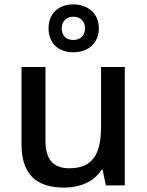

<svg xmlns="http://www.w3.org/2000/svg" viewBox="-20 -844 671 874"><path d="M314 -606C380 -606 430 -646 430 -716C430 -783 379 -824 314 -824C247 -824 201 -783 201 -715C201 -646 247 -606 314 -606ZM314 -662C280 -662 261 -682 261 -715C261 -748 284 -768 314 -768C345 -768 367 -748 367 -715C367 -682 345 -662 314 -662ZM548 -539H440V-268C440 -146 405 -78 295 -78C221 -78 187 -120 187 -203V-539H78V-187C78 -49 147 10 272 10C341 10 407 -15 442 -71H447L462 0H548Z"/></svg>

Font: Noto Sans Lisu Medium
Style: Regular
Weight: 500
Designer: Monotype Design Team. David Williams.
Foundry: Monotype Imaging Inc.
Version: Version 2.102